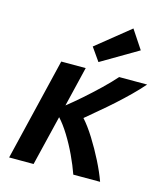

<svg xmlns="http://www.w3.org/2000/svg" viewBox="-115 -861 815 948"><g transform="rotate(15 293.0 -387.0)"><path d="M21 0 147 -524H272L223 -320Q256 -346 296.5 -381.5Q337 -417 376.5 -455Q416 -493 443 -524H586Q560 -494 527 -461.5Q494 -429 459 -397.5Q424 -366 389 -337Q354 -308 325 -283Q354 -251 385 -201.5Q416 -152 443 -98.5Q470 -45 486 0H349Q334 -43 311 -92Q288 -141 261 -184.5Q234 -228 208 -256L146 0ZM325 -569 278 -636 449 -774 512 -679Z"/></g></svg>

Font: Ubuntu Sans Mono SemiBold
Style: Italic
Weight: 600
Italic angle: -13.5°
Monospace: yes
Designer: Dalton Maag Ltd
Foundry: Dalton Maag Ltd
Version: Version 1.006